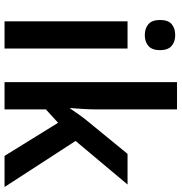

<svg xmlns="http://www.w3.org/2000/svg" viewBox="3 -803 800 846"><g transform="rotate(90 403.0 -380.0)"><path d="M135 -752Q164 -752 182.5 -736Q201 -720 201 -685Q201 -650 182.5 -634Q164 -618 135 -618Q105 -618 86.5 -634Q68 -650 68 -685Q68 -721 86.5 -736.5Q105 -752 135 -752ZM194 -542V0H74V-542Z M462 -403Q462 -374 460 -345.5Q458 -317 456 -289H458Q471 -308 485 -328Q499 -348 514 -366L658 -542H793L601 -313L804 0H667L521 -236L462 -182V0H342V-760H462Z"/></g></svg>

Font: Noto Sans Sinhala UI SemiCondensed SemiBold
Style: Regular
Weight: 600
Width: 4
Designer: Jelle Bosma - Monotype Design Team
Foundry: Monotype Imaging Inc.
Version: Version 2.006; ttfautohint (v1.8.4.7-5d5b)